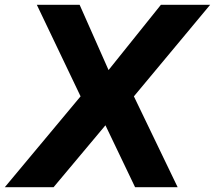

<svg xmlns="http://www.w3.org/2000/svg" viewBox="-63 -783 899 803"><path d="M161 0H-43L274 -380L91 -763H270L391 -490L610 -763H816L497 -380L680 0H502L378 -259Z"/></svg>

Font: Open Sauce One ExtraBold Italic
Style: Regular
Weight: 800
Italic angle: -10°
Designer: Alfredo Marco Pradil
Foundry: Creative Sauce Fz LLC
Version: Version 1.477